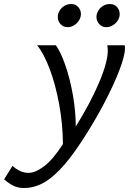

<svg xmlns="http://www.w3.org/2000/svg" viewBox="-119 -713 644 960"><path d="M505.9 -471.2Q505.9 -436 478.5 -363.5Q451.2 -291 401.1 -195.6Q351.1 -100.1 285.2 0Q228 86.4 179.2 136.5Q130.4 186.5 87.9 206.8Q45.4 227.1 2.4 227.1Q-28.3 227.1 -51.3 216.1Q-74.2 205.1 -98.6 183.6L-56.2 116.2Q-42 130.4 -20.8 140.9Q0.5 151.4 22.9 151.4Q58.1 151.4 102.3 117.7Q146.5 84 195.8 7.3Q194.8 -92.8 176.8 -191.7Q158.7 -290.5 129.4 -368.2Q100.1 -445.8 66.4 -486.8H160.2Q184.6 -453.6 207.8 -386.7Q231 -319.8 245.4 -238Q259.8 -156.2 259.8 -80.6Q331.5 -194.8 375.7 -298.6Q419.9 -402.3 419.9 -460Q419.9 -475.1 417 -486.8H504.4Q505.9 -480.5 505.9 -471.2ZM411.6 -577.1Q391.6 -577.1 377.4 -592.5Q363.3 -607.9 363.3 -627.9Q363.3 -643.1 371.6 -658.2Q379.9 -673.3 395.5 -683.1Q411.1 -692.9 431.2 -692.9Q452.1 -692.9 465.8 -678Q479.5 -663.1 479.5 -642.6Q479.5 -626 470 -610.8Q460.4 -595.7 444.8 -586.4Q429.2 -577.1 411.6 -577.1ZM218.3 -577.1Q197.8 -577.1 183.8 -592.3Q169.9 -607.4 169.9 -627.9Q169.9 -643.6 178.2 -658.4Q186.5 -673.3 201.9 -683.1Q217.3 -692.9 237.3 -692.9Q258.3 -692.9 272 -678Q285.6 -663.1 285.6 -642.6Q285.6 -626.5 276.1 -611.1Q266.6 -595.7 251.2 -586.4Q235.8 -577.1 218.3 -577.1Z"/></svg>

Font: Lesson One Light
Style: Italic
Weight: 300
Italic angle: -14°
Designer: But Ko, Victor Gaultney, Annie Olsen, Julie Remington, Don Collingsworth, Eric Hays, Becca Hirsbrunner
Version: Version 1.100